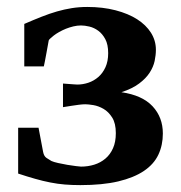

<svg xmlns="http://www.w3.org/2000/svg" viewBox="-20 -520 520 552"><path d="M448.2 -136.2Q448.2 -102.5 435.3 -75.2Q422.4 -47.9 393.8 -28.6Q365.2 -9.3 320.1 1.5Q274.9 12.2 210.9 12.2Q187.5 12.2 166.5 10.5Q145.5 8.8 124.5 4.6Q103.5 0.5 81.1 -5.9Q58.6 -12.2 32.2 -21V-152.8H90.8L104 -83Q106.4 -70.8 113.8 -65.9Q121.1 -61 127.9 -57.1Q134.3 -54.2 147.2 -51.3Q160.2 -48.3 173.6 -46.1Q187 -43.9 198.2 -42.5Q209.5 -41 212.9 -41Q232.9 -41 251 -46.6Q269 -52.2 283 -64Q296.9 -75.7 304.9 -93.8Q313 -111.8 313 -137.2Q313 -165.5 302.5 -182.1Q292 -198.7 277.6 -207Q263.2 -215.3 248.5 -217.8Q233.9 -220.2 225.1 -220.2Q217.3 -220.2 206.5 -218.8Q195.8 -217.3 185.5 -215.8L161.1 -211.9V-279.8Q182.1 -278.3 190.7 -277.6Q199.2 -276.9 202.1 -276.9Q218.3 -276.9 234.1 -282.2Q250 -287.6 262.7 -298.6Q275.4 -309.6 283.2 -326.7Q291 -343.8 291 -367.2Q291 -392.1 282.7 -407.5Q274.4 -422.9 262.5 -431.6Q250.5 -440.4 237.1 -443.6Q223.6 -446.8 212.9 -446.8Q202.1 -446.8 190.9 -444.1Q179.7 -441.4 169.4 -437.3Q159.2 -433.1 150.1 -428Q141.1 -422.9 134.8 -418Q130.9 -415 125.5 -410.2Q120.1 -405.3 120.1 -403.8Q116.7 -384.8 113.8 -369.1Q111.3 -356 109.1 -344Q106.9 -332 106 -329.1H49.8V-451.2Q76.7 -462.9 99.6 -471.9Q122.6 -481 143.8 -487.1Q165 -493.2 186.3 -496.6Q207.5 -500 231 -500Q275.4 -500 312 -490.5Q348.6 -481 374.3 -464.6Q399.9 -448.2 414.1 -425.8Q428.2 -403.3 428.2 -377Q428.2 -361.8 424.6 -344.7Q420.9 -327.6 410.2 -311Q399.4 -294.4 379.9 -279.8Q360.4 -265.1 329.1 -254.9Q389.2 -246.1 418.7 -214.4Q448.2 -182.6 448.2 -136.2Z"/></svg>

Font: Charis SIL
Style: Bold
Weight: 700
Foundry: SIL International
Version: Version 4.112